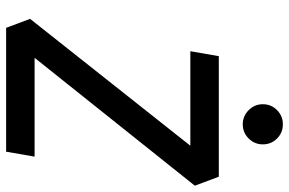

<svg xmlns="http://www.w3.org/2000/svg" viewBox="-178 -764 942 626"><g transform="rotate(90 293.0 -451.0)"><path d="M70.8 0 41.5 -78.1 455.1 -600.6H147L163.1 -693.4H556.2L585.4 -615.2L168.5 -92.8H490.7L474.6 0ZM385.3 -771.5Q358.4 -771.5 339.1 -790.8Q319.8 -810.1 319.8 -836.9Q319.8 -864.3 339.1 -883.3Q358.4 -902.3 385.3 -902.3Q412.6 -902.3 431.6 -883.3Q450.7 -864.3 450.7 -836.9Q450.7 -810.1 431.6 -790.8Q412.6 -771.5 385.3 -771.5Z"/></g></svg>

Font: Cascadia Mono PL
Style: Italic
Weight: 400
Italic angle: -10°
Monospace: yes
Designer: Aaron Bell
Foundry: Saja Typeworks
Version: Version 2404.023; ttfautohint (v1.8.4)